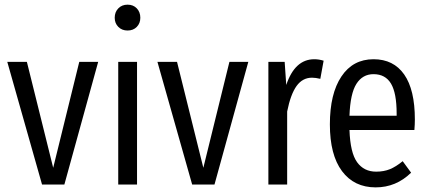

<svg xmlns="http://www.w3.org/2000/svg" viewBox="-20 -791 1840 823"><path d="M400.9 -525.9 255.9 0H160.2L11.2 -525.9H95.2L208 -71.8L319.8 -525.9Z M581.5 -714.8Q581.5 -691.4 566.4 -675.8Q551.3 -660.2 526.9 -660.2Q502.4 -660.2 487.1 -675.8Q471.7 -691.4 471.7 -714.8Q471.7 -739.3 487.1 -755.1Q502.4 -771 526.9 -771Q551.3 -771 566.4 -755.1Q581.5 -739.3 581.5 -714.8ZM567.4 -525.9V0H486.8V-525.9Z M1044.4 -525.9 899.4 0H803.7L654.8 -525.9H738.8L851.6 -71.8L963.4 -525.9Z M1327.1 -537.1Q1347.2 -537.1 1367.2 -530.8L1353 -453.1Q1332.5 -458 1317.4 -458Q1276.9 -458 1251.2 -422.4Q1225.6 -386.7 1210.9 -313V0H1130.4V-525.9H1200.2L1207 -426.8Q1244.1 -537.1 1327.1 -537.1Z M1758.3 -278.8Q1758.3 -258.3 1756.3 -233.9H1478Q1481.4 -136.2 1510.7 -95.7Q1540 -55.2 1592.3 -55.2Q1625.5 -55.2 1651.6 -65.9Q1677.7 -76.7 1706.1 -100.1L1742.2 -50.8Q1677.7 12.2 1590.3 12.2Q1498 12.2 1446 -57.4Q1394 -127 1394 -257.8Q1394 -389.2 1443.4 -463.1Q1492.7 -537.1 1581.1 -537.1Q1667 -537.1 1712.6 -471.7Q1758.3 -406.2 1758.3 -278.8ZM1680.2 -294.9V-304.2Q1680.2 -392.1 1656 -432.6Q1631.8 -473.1 1581.1 -473.1Q1534.2 -473.1 1507.8 -431.6Q1481.4 -390.1 1478 -294.9Z"/></svg>

Font: Fira Sans Compressed Book
Style: Regular
Weight: 350
Width: 1
Designer: Carrois Corporate & Edenspiekermann AG
Foundry: Carrois Corporate GbR & Edenspiekermann AG
Version: Version 4.203;PS 004.203;hotconv 1.0.88;makeotf.lib2.5.64775